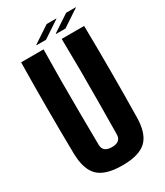

<svg xmlns="http://www.w3.org/2000/svg" viewBox="-225 -1009 956 1111"><g transform="rotate(-30 252.5 -454.0)"><path d="M253 10Q141 10 92.5 -36.5Q44 -83 42 -191Q37 -496 42 -800H192Q190 -700 189.5 -590.5Q189 -481 190 -372.5Q191 -264 192 -163Q192 -112 253 -112Q313 -112 313 -163Q314 -264 315 -372.5Q316 -481 315.5 -590.5Q315 -700 313 -800H463Q468 -496 463 -191Q462 -83 413.5 -36.5Q365 10 253 10ZM362 -841H299V-844L411 -918H475V-916ZM169 -841V-844L281 -918H345V-916L232 -841Z"/></g></svg>

Font: Big Shoulders Display Black
Style: Regular
Weight: 900
Designer: Patric King
Foundry: XO Type Co
Version: Version 1.000; ttfautohint (v1.8.2)